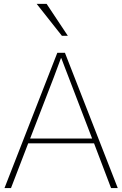

<svg xmlns="http://www.w3.org/2000/svg" viewBox="-20 -960 623 980"><path d="M133.8 -252.9H450.2L331.1 -563.5Q324.2 -582 311 -615.7Q297.9 -649.4 293 -663.1H291Q261.7 -585 253.9 -563.5ZM2.9 0 272.5 -690.4H311.5L581.1 0H546.9L460 -228.5H124L36.1 0ZM167 -940.4H217.8L326.2 -777.3H295.9Z"/></svg>

Font: Gothic A1 Thin
Style: Regular
Weight: 250
Designer: HanYang I&C Co.,Ltd.
Foundry: HanYang I&C Co.,Ltd.
Version: Version 2.50